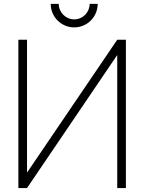

<svg xmlns="http://www.w3.org/2000/svg" viewBox="-20 -951 730 971"><path d="M433.3 -931.3C433.3 -888.5 399 -853.1 355.2 -853.1C312.5 -853.1 277.1 -888.5 277.1 -931.3H236.5C236.5 -865.6 289.6 -812.5 355.2 -812.5C420.8 -812.5 474 -865.6 474 -931.3ZM572.9 -750 116.7 -78.1V-750H72.9V0H116.7L572.9 -672.9V0H616.7V-750Z"/></svg>

Font: Manrope3 Thin
Style: Regular
Weight: 100
Width: 4
Designer: Mikhail Sharanda
Foundry: Mikhail Sharanda
Version: Version 3.000;PS 003.000;hotconv 1.0.88;makeotf.lib2.5.64775